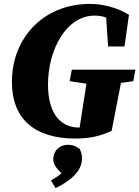

<svg xmlns="http://www.w3.org/2000/svg" viewBox="-20 -692 714 984"><path d="M41 -272C41 -79 162 18 365 18C446 18 495 4 552 -21L600 -267L663 -276L674 -335H348L337 -276L423 -263C414 -202 404 -142 395 -83L388 -38C277 -38 226 -127 226 -259C226 -435 318 -612 465 -612C486 -612 505 -609 524 -602L534 -454H618L641 -616C583 -652 509 -672 441 -672C202 -672 41 -497 41 -272ZM265 272C348 232 400 181 400 122C400 97 396 86 388 71C365 54 348 50 327 50C286 50 253 80 253 125C253 150 269 171 295 196C281 209 263 220 241 233Z"/></svg>

Font: Source Serif Pro Black
Style: Italic
Weight: 900
Italic angle: -12°
Designer: Frank Grießhammer
Foundry: Adobe Systems Incorporated
Version: Version 3.001;hotconv 1.0.111;makeotfexe 2.5.65597